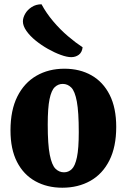

<svg xmlns="http://www.w3.org/2000/svg" viewBox="-20 -864 592 897"><path d="M271 13Q200 13 145 -17.5Q90 -48 59.5 -107.5Q29 -167 29 -255Q29 -349 61 -413Q93 -477 150 -510Q207 -543 281 -543Q353 -543 407.5 -512Q462 -481 492.5 -420.5Q523 -360 523 -271Q523 -178 491 -114.5Q459 -51 402 -19Q345 13 271 13ZM279 -59Q300 -59 315.5 -74Q331 -89 339.5 -129.5Q348 -170 348 -247Q348 -341 339 -389.5Q330 -438 313 -455Q296 -472 273 -472Q252 -472 236 -457Q220 -442 211.5 -401Q203 -360 203 -282Q203 -189 212.5 -141Q222 -93 239 -76Q256 -59 279 -59ZM313 -597Q293 -597 264 -607.5Q235 -618 204 -635.5Q173 -653 146.5 -674.5Q120 -696 103.5 -719.5Q87 -743 87 -764Q87 -781 97.5 -799.5Q108 -818 128 -831Q148 -844 174 -844Q196 -803 228.5 -764.5Q261 -726 297.5 -695Q334 -664 366 -643Q363 -619 348 -608Q333 -597 313 -597Z"/></svg>

Font: Calistoga
Style: Regular
Weight: 400
Designer: Yvonne Schuttler, Eben Sorkin
Foundry: www.sorkintype.com
Version: Version 1.010; ttfautohint (v1.8.4.7-5d5b)